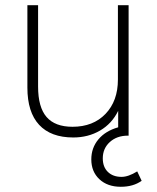

<svg xmlns="http://www.w3.org/2000/svg" viewBox="-20 -520 601 736"><path d="M523 173Q491 196 443 196Q392 196 361 167Q330 138 330 91Q330 47 357 14.5Q384 -18 433 -32V-95Q409 -46 363.5 -19.5Q318 7 261 7Q175 7 130 -41.5Q85 -90 85 -184V-500H126V-188Q126 -109 158.5 -71.5Q191 -34 258 -34Q337 -34 384.5 -83.5Q432 -133 432 -215V-500H473V0H470Q428 0 401 24.5Q374 49 374 87Q374 120 393.5 139Q413 158 446 158Q472 158 506 137Z"/></svg>

Font: MuliDisplayVN ExtraLight
Style: Regular
Weight: 200
Designer: Vernon Adams
Foundry: Vernon Adams
Version: Version 2.100